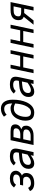

<svg xmlns="http://www.w3.org/2000/svg" viewBox="1714 -2494 782 4277"><g transform="rotate(-90 2105.5 -356.0)"><path d="M127 -301.8H231Q251.5 -301.8 273.7 -305.4Q295.9 -309.1 314.2 -318.8Q332.5 -328.6 344.2 -346.2Q356 -363.8 356 -391.1Q356 -409.2 347.9 -421.4Q339.8 -433.6 326.4 -440.9Q313 -448.2 295.4 -451.2Q277.8 -454.1 258.8 -454.1Q213.9 -454.1 182.4 -439.2Q150.9 -424.3 127.9 -391.1L66.9 -436Q85.4 -459.5 106 -476.8Q126.5 -494.1 150.4 -505.1Q174.3 -516.1 202.9 -521.5Q231.4 -526.9 266.1 -526.9Q307.1 -526.9 339.4 -518.6Q371.6 -510.3 393.8 -493.4Q416 -476.6 428 -451.7Q439.9 -426.8 439.9 -394Q439.9 -374.5 432.6 -354.2Q425.3 -334 411.4 -315.9Q397.5 -297.9 377.7 -283Q357.9 -268.1 333 -258.8Q343.8 -254.4 354 -247.3Q364.3 -240.2 372.3 -229Q380.4 -217.8 385.3 -201.9Q390.1 -186 390.1 -164.1Q390.1 -122.6 375 -89.4Q359.9 -56.2 331.1 -33Q302.2 -9.8 259.8 2.7Q217.3 15.1 163.1 15.1Q121.1 15.1 90.8 6.8Q60.5 -1.5 39.6 -14.9Q18.6 -28.3 5.9 -45.2Q-6.8 -62 -13.2 -79.1L58.1 -121.1Q74.7 -88.9 99.4 -73.5Q124 -58.1 164.1 -58.1Q189 -58.1 214.1 -64.2Q239.3 -70.3 259.8 -83Q280.3 -95.7 293.2 -115Q306.2 -134.3 306.2 -161.1Q306.2 -197.3 286.6 -215.1Q267.1 -232.9 221.2 -232.9H111.8Z M772.9 0 786.1 -64Q763.7 -46.9 741.5 -32.5Q719.2 -18.1 696.8 -7.6Q674.3 2.9 651.4 9Q628.4 15.1 604 15.1Q544.4 15.1 513.7 -18.1Q482.9 -51.3 482.9 -113.8Q482.9 -159.2 500.7 -194.8Q518.6 -230.5 549.8 -256.1Q581.1 -281.7 623.8 -296.9Q666.5 -312 715.8 -315.9L841.8 -327.1L847.2 -352.1Q850.1 -369.6 850.1 -383.8Q850.1 -403.8 843.3 -417.2Q836.4 -430.7 823.7 -439Q811 -447.3 793.5 -450.7Q775.9 -454.1 753.9 -454.1Q707 -454.1 672.4 -438.5Q637.7 -422.9 617.2 -397L559.1 -439Q589.8 -479.5 637.9 -503.2Q686 -526.9 754.9 -526.9Q849.1 -526.9 891.6 -496.3Q934.1 -465.8 934.1 -400.9Q934.1 -387.2 930.7 -363.5Q927.2 -339.8 921.9 -314L855 0ZM828.1 -259.8 745.1 -252Q714.4 -249.5 683.3 -242.7Q652.3 -235.8 627.2 -221.2Q602.1 -206.5 586.4 -181.6Q570.8 -156.7 570.8 -118.2Q570.8 -87.9 587.9 -74Q605 -60.1 632.8 -60.1Q655.8 -60.1 677.7 -66.9Q699.7 -73.7 720.9 -84.5Q742.2 -95.2 762.2 -108.4Q782.2 -121.6 800.8 -134.8Z M1364.7 -271Q1403.3 -261.2 1423.6 -236.8Q1443.8 -212.4 1443.8 -166Q1443.8 -131.8 1430.4 -101.8Q1417 -71.8 1389.4 -49.1Q1361.8 -26.4 1320.6 -13.2Q1279.3 0 1223.6 0H1012.7L1120.6 -512.2H1309.1Q1352.5 -512.2 1383.5 -507.1Q1414.6 -502 1434.3 -489.5Q1454.1 -477.1 1463.4 -456.5Q1472.7 -436 1472.7 -405.8Q1472.7 -362.3 1446 -327.6Q1419.4 -293 1364.7 -271ZM1243.7 -294.9Q1311 -294.9 1347.9 -321Q1384.8 -347.2 1384.8 -393.1Q1384.8 -410.2 1378.4 -420.7Q1372.1 -431.2 1361.1 -437Q1350.1 -442.9 1334.5 -444.8Q1318.8 -446.8 1300.8 -446.8H1189L1155.8 -294.9ZM1218.8 -64.9Q1227.5 -64.9 1241.2 -66.2Q1254.9 -67.4 1270.3 -70.8Q1285.6 -74.2 1301.5 -81.3Q1317.4 -88.4 1330.1 -99.6Q1342.8 -110.8 1350.8 -127.7Q1358.9 -144.5 1358.9 -168Q1358.9 -186 1352.3 -198.2Q1345.7 -210.4 1331.8 -217.3Q1317.9 -224.1 1296.6 -227.1Q1275.4 -230 1245.6 -230H1141.6L1107.9 -64.9Z M1939 -475.1Q1939 -526.4 1929.9 -560.8Q1920.9 -595.2 1904.8 -615.7Q1888.7 -636.2 1866.5 -645Q1844.2 -653.8 1817.9 -653.8Q1797.9 -653.8 1781 -650.6Q1764.2 -647.5 1748.8 -640.9Q1733.4 -634.3 1718.5 -624Q1703.6 -613.8 1687.5 -600.1L1644.5 -660.2Q1664.1 -675.3 1683.1 -687.5Q1702.1 -699.7 1723.4 -708.5Q1744.6 -717.3 1769.5 -722.2Q1794.4 -727.1 1825.7 -727.1Q1864.7 -727.1 1900.4 -713.1Q1936 -699.2 1963.4 -668.2Q1990.7 -637.2 2006.8 -586.7Q2022.9 -536.1 2022.9 -462.9Q2022.9 -368.2 2007.8 -294.7Q1992.7 -221.2 1968.8 -165Q1950.7 -123.5 1927.2 -90.1Q1903.8 -56.6 1875 -33.2Q1846.2 -9.8 1811.8 2.7Q1777.3 15.1 1737.8 15.1Q1688.5 15.1 1654.1 2.2Q1619.6 -10.7 1597.7 -35.9Q1575.7 -61 1565.7 -98.4Q1555.7 -135.7 1555.7 -185.1Q1555.7 -211.4 1560.3 -242.9Q1564.9 -274.4 1575.7 -307.4Q1586.4 -340.3 1603.8 -373.3Q1621.1 -406.2 1647 -435.1Q1679.2 -471.7 1726.3 -491.9Q1773.4 -512.2 1835.9 -512.2Q1863.8 -512.2 1889.6 -502.2Q1915.5 -492.2 1939 -475.1ZM1640.6 -180.2Q1640.6 -116.2 1664.1 -87.2Q1687.5 -58.1 1738.8 -58.1Q1793.5 -58.1 1830.8 -94.7Q1868.2 -131.3 1893.6 -195.8Q1902.8 -219.2 1910.4 -245.8Q1918 -272.5 1923.6 -300.3Q1929.2 -328.1 1932.6 -356Q1936 -383.8 1937.5 -410.2Q1911.1 -423.8 1883.8 -431.4Q1856.4 -439 1827.6 -439Q1788.1 -439 1755.9 -423.6Q1723.6 -408.2 1701.7 -378.9Q1686.5 -358.9 1675 -335.2Q1663.6 -311.5 1656 -285.6Q1648.4 -259.8 1644.5 -232.9Q1640.6 -206.1 1640.6 -180.2Z M2373.5 0 2386.7 -64Q2364.3 -46.9 2342 -32.5Q2319.8 -18.1 2297.4 -7.6Q2274.9 2.9 2252 9Q2229 15.1 2204.6 15.1Q2145 15.1 2114.3 -18.1Q2083.5 -51.3 2083.5 -113.8Q2083.5 -159.2 2101.3 -194.8Q2119.1 -230.5 2150.4 -256.1Q2181.6 -281.7 2224.4 -296.9Q2267.1 -312 2316.4 -315.9L2442.4 -327.1L2447.8 -352.1Q2450.7 -369.6 2450.7 -383.8Q2450.7 -403.8 2443.8 -417.2Q2437 -430.7 2424.3 -439Q2411.6 -447.3 2394 -450.7Q2376.5 -454.1 2354.5 -454.1Q2307.6 -454.1 2272.9 -438.5Q2238.3 -422.9 2217.8 -397L2159.7 -439Q2190.4 -479.5 2238.5 -503.2Q2286.6 -526.9 2355.5 -526.9Q2449.7 -526.9 2492.2 -496.3Q2534.7 -465.8 2534.7 -400.9Q2534.7 -387.2 2531.2 -363.5Q2527.8 -339.8 2522.5 -314L2455.6 0ZM2428.7 -259.8 2345.7 -252Q2314.9 -249.5 2283.9 -242.7Q2252.9 -235.8 2227.8 -221.2Q2202.6 -206.5 2187 -181.6Q2171.4 -156.7 2171.4 -118.2Q2171.4 -87.9 2188.5 -74Q2205.6 -60.1 2233.4 -60.1Q2256.3 -60.1 2278.3 -66.9Q2300.3 -73.7 2321.5 -84.5Q2342.8 -95.2 2362.8 -108.4Q2382.8 -121.6 2401.4 -134.8Z M3018.6 0H2938.5L2986.3 -230H2742.2L2694.3 0H2613.3L2721.2 -512.2H2802.2L2757.3 -297.9H3001.5L3046.4 -512.2H3126.5Z M3585.4 0H3505.4L3553.2 -230H3309.1L3261.2 0H3180.2L3288.1 -512.2H3369.1L3324.2 -297.9H3568.4L3613.3 -512.2H3693.4Z M4052.2 -209H3954.1L3788.1 0H3693.4L3870.1 -219.2Q3832.5 -231 3813.5 -258.3Q3794.4 -285.6 3794.4 -333Q3794.4 -371.1 3805.9 -404.1Q3817.4 -437 3843.8 -460.9Q3870.1 -484.9 3912.8 -498.5Q3955.6 -512.2 4018.1 -512.2H4197.3L4089.4 0H4008.3ZM4023.4 -444.8Q3989.7 -444.8 3962.9 -439.7Q3936 -434.6 3917.5 -421.6Q3898.9 -408.7 3889.2 -387.5Q3879.4 -366.2 3879.4 -334Q3879.4 -319.8 3883.8 -309.1Q3888.2 -298.3 3899.4 -291Q3910.6 -283.7 3929.9 -279.8Q3949.2 -275.9 3979 -275.9H4066.4L4102.1 -444.8Z"/></g></svg>

Font: Clear Sans
Style: Italic
Weight: 400
Italic angle: -12°
Foundry: Intel Corporation
Version: Version 1.00